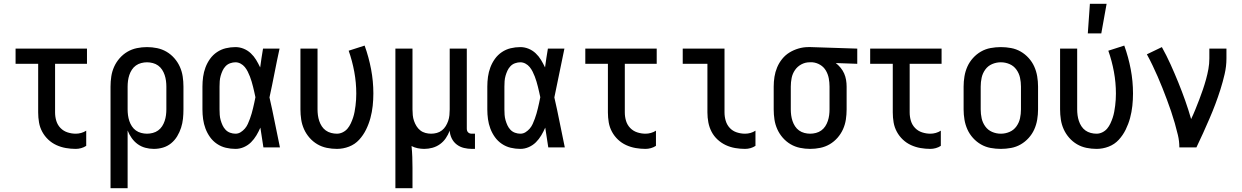

<svg xmlns="http://www.w3.org/2000/svg" viewBox="-20 -776 6540 1011"><path d="M379 8Q353 8 327 3.5Q301 -1 277 -12Q253 -23 234 -41Q215 -59 202.5 -82Q190 -105 185.5 -131Q181 -157 181 -184V-440H62V-520H438V-440H270V-184Q270 -161 276.5 -139.5Q283 -118 298.5 -102Q314 -86 335.5 -79Q357 -72 379 -72Q393 -72 407.5 -76Q422 -80 434 -88V-8Q422 0 407.5 4Q393 8 379 8Z M562 215V-320Q562 -347 566 -373.5Q570 -400 581 -424.5Q592 -449 610 -469.5Q628 -490 651 -503.5Q674 -517 700.5 -522.5Q727 -528 754 -528Q781 -528 807.5 -522.5Q834 -517 857 -503.5Q880 -490 898 -469.5Q916 -449 927 -424.5Q938 -400 942 -373.5Q946 -347 946 -320V-200Q946 -175 943.5 -151Q941 -127 933.5 -103.5Q926 -80 913 -58.5Q900 -37 881 -21.5Q862 -6 838.5 1Q815 8 790 8Q767 8 745 2Q723 -4 705 -17Q687 -30 673.5 -49Q660 -68 652 -89V215ZM754 -72Q769 -72 784.5 -76Q800 -80 812.5 -89Q825 -98 833.5 -111Q842 -124 847 -139Q852 -154 854 -169.5Q856 -185 856 -200V-320Q856 -335 854 -350.5Q852 -366 847 -381Q842 -396 833.5 -409Q825 -422 812.5 -431Q800 -440 784.5 -444Q769 -448 754 -448Q739 -448 723.5 -444Q708 -440 695.5 -431Q683 -422 674.5 -409Q666 -396 661 -381Q656 -366 654 -350.5Q652 -335 652 -320V-200Q652 -185 654 -169.5Q656 -154 661 -139Q666 -124 674.5 -111Q683 -98 695.5 -89Q708 -80 723.5 -76Q739 -72 754 -72Z M1220 8Q1194 8 1169 2Q1144 -4 1122.5 -18.5Q1101 -33 1086 -54Q1071 -75 1062 -99Q1053 -123 1049.5 -148.5Q1046 -174 1046 -200V-320Q1046 -346 1049.5 -371.5Q1053 -397 1062 -421Q1071 -445 1086 -466Q1101 -487 1122.5 -501.5Q1144 -516 1169 -522Q1194 -528 1220 -528Q1242 -528 1263 -519.5Q1284 -511 1300.5 -495.5Q1317 -480 1328.5 -461Q1340 -442 1350 -421Q1353 -446 1357 -470.5Q1361 -495 1365 -520H1452Q1438 -456 1425.5 -391.5Q1413 -327 1399 -263Q1414 -198 1427 -132Q1440 -66 1454 0H1367Q1363 -26 1359 -52Q1355 -78 1351 -104Q1342 -83 1330 -63Q1318 -43 1302 -27Q1286 -11 1264.5 -1.5Q1243 8 1220 8ZM1220 -72Q1235 -72 1247.5 -80Q1260 -88 1269.5 -99Q1279 -110 1285 -123.5Q1291 -137 1296 -150.5Q1301 -164 1305 -178Q1309 -192 1312.5 -206.5Q1316 -221 1319 -235Q1322 -249 1325 -264Q1322 -278 1319 -291.5Q1316 -305 1312.5 -319Q1309 -333 1305 -346.5Q1301 -360 1296 -373Q1291 -386 1284.5 -399Q1278 -412 1269 -423Q1260 -434 1247 -441Q1234 -448 1220 -448Q1206 -448 1192 -443Q1178 -438 1168 -427.5Q1158 -417 1152 -404Q1146 -391 1142 -377Q1138 -363 1137 -348.5Q1136 -334 1136 -320V-200Q1136 -186 1137 -171.5Q1138 -157 1142 -143Q1146 -129 1152 -116Q1158 -103 1168 -92.5Q1178 -82 1192 -77Q1206 -72 1220 -72Z M1754 8Q1727 8 1700.5 2.5Q1674 -3 1651 -16.5Q1628 -30 1610 -50.5Q1592 -71 1581 -95.5Q1570 -120 1566 -146.5Q1562 -173 1562 -200V-520H1652V-200Q1652 -185 1654 -169.5Q1656 -154 1661 -139Q1666 -124 1674.5 -111Q1683 -98 1695.5 -89Q1708 -80 1723.5 -76Q1739 -72 1754 -72Q1770 -72 1785 -79.5Q1800 -87 1810 -99Q1820 -111 1827 -126Q1834 -141 1839 -156Q1844 -171 1847 -187Q1850 -203 1852 -219Q1854 -235 1855 -251Q1856 -267 1856 -283Q1856 -341 1845.5 -398Q1835 -455 1816 -509L1900 -536Q1922 -475 1934 -411.5Q1946 -348 1946 -284Q1946 -251 1942.5 -218.5Q1939 -186 1930.5 -154.5Q1922 -123 1907.5 -93.5Q1893 -64 1871 -40Q1849 -16 1818 -4Q1787 8 1754 8Z M2062 215V-520H2152V-200Q2152 -185 2153.5 -169.5Q2155 -154 2160 -139.5Q2165 -125 2173 -112Q2181 -99 2193 -89.5Q2205 -80 2220 -76Q2235 -72 2250 -72Q2265 -72 2280 -76Q2295 -80 2307 -89.5Q2319 -99 2327 -112Q2335 -125 2340 -139.5Q2345 -154 2346.5 -169.5Q2348 -185 2348 -200V-520H2438V-99Q2438 -93 2439.5 -88Q2441 -83 2445 -79Q2449 -75 2454 -73.5Q2459 -72 2465 -72H2481V8H2465Q2444 8 2423 3Q2402 -2 2385 -15Q2368 -28 2358.5 -47.5Q2349 -67 2348 -88Q2340 -67 2327.5 -48.5Q2315 -30 2297 -17Q2279 -4 2257.5 2Q2236 8 2214 8Q2197 8 2179.5 4.5Q2162 1 2147 -7Q2150 22 2151 50.5Q2152 79 2152 107V215Z M2720 8Q2694 8 2669 2Q2644 -4 2622.5 -18.5Q2601 -33 2586 -54Q2571 -75 2562 -99Q2553 -123 2549.5 -148.5Q2546 -174 2546 -200V-320Q2546 -346 2549.5 -371.5Q2553 -397 2562 -421Q2571 -445 2586 -466Q2601 -487 2622.5 -501.5Q2644 -516 2669 -522Q2694 -528 2720 -528Q2742 -528 2763 -519.5Q2784 -511 2800.5 -495.5Q2817 -480 2828.5 -461Q2840 -442 2850 -421Q2853 -446 2857 -470.5Q2861 -495 2865 -520H2952Q2938 -456 2925.5 -391.5Q2913 -327 2899 -263Q2914 -198 2927 -132Q2940 -66 2954 0H2867Q2863 -26 2859 -52Q2855 -78 2851 -104Q2842 -83 2830 -63Q2818 -43 2802 -27Q2786 -11 2764.5 -1.5Q2743 8 2720 8ZM2720 -72Q2735 -72 2747.5 -80Q2760 -88 2769.5 -99Q2779 -110 2785 -123.5Q2791 -137 2796 -150.5Q2801 -164 2805 -178Q2809 -192 2812.5 -206.5Q2816 -221 2819 -235Q2822 -249 2825 -264Q2822 -278 2819 -291.5Q2816 -305 2812.5 -319Q2809 -333 2805 -346.5Q2801 -360 2796 -373Q2791 -386 2784.5 -399Q2778 -412 2769 -423Q2760 -434 2747 -441Q2734 -448 2720 -448Q2706 -448 2692 -443Q2678 -438 2668 -427.5Q2658 -417 2652 -404Q2646 -391 2642 -377Q2638 -363 2637 -348.5Q2636 -334 2636 -320V-200Q2636 -186 2637 -171.5Q2638 -157 2642 -143Q2646 -129 2652 -116Q2658 -103 2668 -92.5Q2678 -82 2692 -77Q2706 -72 2720 -72Z M3379 8Q3353 8 3327 3.5Q3301 -1 3277 -12Q3253 -23 3234 -41Q3215 -59 3202.5 -82Q3190 -105 3185.5 -131Q3181 -157 3181 -184V-440H3062V-520H3438V-440H3270V-184Q3270 -161 3276.5 -139.5Q3283 -118 3298.5 -102Q3314 -86 3335.5 -79Q3357 -72 3379 -72Q3393 -72 3407.5 -76Q3422 -80 3434 -88V-8Q3422 0 3407.5 4Q3393 8 3379 8Z M3903 8Q3877 8 3851 3.5Q3825 -1 3801.5 -12Q3778 -23 3758.5 -41Q3739 -59 3727 -82Q3715 -105 3710 -131Q3705 -157 3705 -184V-440H3575V-520H3795V-184Q3795 -161 3801.5 -139.5Q3808 -118 3823 -102Q3838 -86 3859.5 -79Q3881 -72 3903 -72Q3918 -72 3932 -76Q3946 -80 3958 -88V-8Q3946 0 3932 4Q3918 8 3903 8Z M4246 8Q4219 8 4192.5 2.5Q4166 -3 4143 -16.5Q4120 -30 4102 -50.5Q4084 -71 4073 -95.5Q4062 -120 4058 -146.5Q4054 -173 4054 -200V-320Q4054 -346 4058 -371.5Q4062 -397 4072 -421Q4082 -445 4098.5 -465.5Q4115 -486 4137 -499.5Q4159 -513 4184.5 -520.5Q4210 -528 4236 -528H4250L4494 -520V-440L4381 -444Q4395 -433 4406.5 -419Q4418 -405 4425 -389Q4432 -373 4435 -355.5Q4438 -338 4438 -320V-200Q4438 -173 4434 -146.5Q4430 -120 4419 -95.5Q4408 -71 4390 -50.5Q4372 -30 4349 -16.5Q4326 -3 4299.5 2.5Q4273 8 4246 8ZM4246 -72Q4261 -72 4276.5 -76Q4292 -80 4304.5 -89Q4317 -98 4325.5 -111Q4334 -124 4339 -139Q4344 -154 4346 -169.5Q4348 -185 4348 -200V-320Q4348 -342 4344 -363.5Q4340 -385 4329 -404Q4318 -423 4299 -434.5Q4280 -446 4258 -448H4243Q4220 -448 4199.5 -437Q4179 -426 4166 -407Q4153 -388 4148.5 -365.5Q4144 -343 4144 -320V-200Q4144 -185 4146 -169.5Q4148 -154 4153 -139Q4158 -124 4166.5 -111Q4175 -98 4187.5 -89Q4200 -80 4215.5 -76Q4231 -72 4246 -72Z M4879 8Q4853 8 4827 3.5Q4801 -1 4777 -12Q4753 -23 4734 -41Q4715 -59 4702.5 -82Q4690 -105 4685.5 -131Q4681 -157 4681 -184V-440H4562V-520H4938V-440H4770V-184Q4770 -161 4776.5 -139.5Q4783 -118 4798.5 -102Q4814 -86 4835.5 -79Q4857 -72 4879 -72Q4893 -72 4907.5 -76Q4922 -80 4934 -88V-8Q4922 0 4907.5 4Q4893 8 4879 8Z M5250 8Q5223 8 5196 3Q5169 -2 5145.5 -15.5Q5122 -29 5103.5 -49.5Q5085 -70 5074 -94.5Q5063 -119 5058.5 -146Q5054 -173 5054 -200V-320Q5054 -347 5058.5 -374Q5063 -401 5074 -425.5Q5085 -450 5103.5 -470.5Q5122 -491 5145.5 -504.5Q5169 -518 5196 -523Q5223 -528 5250 -528Q5277 -528 5304 -523Q5331 -518 5354.5 -504.5Q5378 -491 5396.5 -470.5Q5415 -450 5426 -425.5Q5437 -401 5441.5 -374Q5446 -347 5446 -320V-200Q5446 -173 5441.5 -146Q5437 -119 5426 -94.5Q5415 -70 5396.5 -49.5Q5378 -29 5354.5 -15.5Q5331 -2 5304 3Q5277 8 5250 8ZM5250 -72Q5274 -72 5296 -81.5Q5318 -91 5332 -110.5Q5346 -130 5351 -153Q5356 -176 5356 -200V-320Q5356 -344 5351 -367Q5346 -390 5332 -409.5Q5318 -429 5296 -438.5Q5274 -448 5250 -448Q5226 -448 5204 -438.5Q5182 -429 5168 -409.5Q5154 -390 5149 -367Q5144 -344 5144 -320V-200Q5144 -176 5149 -153Q5154 -130 5168 -110.5Q5182 -91 5204 -81.5Q5226 -72 5250 -72Z M5754 8Q5727 8 5700.5 2.5Q5674 -3 5651 -16.5Q5628 -30 5610 -50.5Q5592 -71 5581 -95.5Q5570 -120 5566 -146.5Q5562 -173 5562 -200V-520H5652V-200Q5652 -185 5654 -169.5Q5656 -154 5661 -139Q5666 -124 5674.5 -111Q5683 -98 5695.5 -89Q5708 -80 5723.5 -76Q5739 -72 5754 -72Q5770 -72 5785 -79.5Q5800 -87 5810 -99Q5820 -111 5827 -126Q5834 -141 5839 -156Q5844 -171 5847 -187Q5850 -203 5852 -219Q5854 -235 5855 -251Q5856 -267 5856 -283Q5856 -341 5845.5 -398Q5835 -455 5816 -509L5900 -536Q5922 -475 5934 -411.5Q5946 -348 5946 -284Q5946 -251 5942.5 -218.5Q5939 -186 5930.5 -154.5Q5922 -123 5907.5 -93.5Q5893 -64 5871 -40Q5849 -16 5818 -4Q5787 8 5754 8ZM5708 -600 5719 -756H5807L5779 -600Z M6190 0Q6190 -33 6182.5 -64.5Q6175 -96 6166 -127.5Q6157 -159 6146.5 -190Q6136 -221 6124.5 -251.5Q6113 -282 6101 -312.5Q6089 -343 6076 -372.5Q6063 -402 6049 -431.5Q6035 -461 6019 -490L6098 -528Q6123 -483 6144 -436.5Q6165 -390 6184.5 -342Q6204 -294 6221 -246Q6238 -198 6252 -149Q6264 -174 6274.5 -200Q6285 -226 6295 -252Q6305 -278 6314 -304.5Q6323 -331 6330.5 -358Q6338 -385 6343 -412.5Q6348 -440 6348 -468V-520H6438V-468Q6438 -427 6428.5 -386Q6419 -345 6406.5 -305.5Q6394 -266 6379.5 -227.5Q6365 -189 6348.5 -151Q6332 -113 6315 -75Q6298 -37 6280 0Z"/></svg>

Font: Iosevka Bendy Medium
Style: Regular
Weight: 500
Monospace: yes
Designer: Belleve Invis
Foundry: Belleve Invis
Version: Version 30.1.2